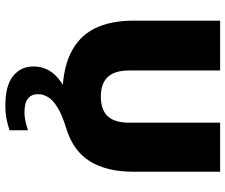

<svg xmlns="http://www.w3.org/2000/svg" viewBox="-84 -552 861 734"><g transform="rotate(90 347.0 -184.5)"><path d="M448.5 -595H636V-263Q636 -161.5 596 -97Q556 -32.5 468 -6Q416 10 388.2 27.8Q360.5 45.5 350 64Q339.5 82.5 339.5 100.5Q339.5 126 356 139.5Q372.5 153 409 153Q423.5 153 440.2 149.8Q457 146.5 477.5 139.5V210Q457 217 434 221.5Q411 226 382.5 226Q307 226 270.2 196.5Q233.5 167 233.5 117.5Q233.5 88 247.5 61.5Q261.5 35 294.5 12.2Q327.5 -10.5 384 -28.5L378 8H349Q248 8 183.8 -23Q119.5 -54 89 -114.2Q58.5 -174.5 58.5 -263V-595H249V-247.5Q249 -191.5 274 -165.2Q299 -139 349 -139Q399 -139 423.8 -165.2Q448.5 -191.5 448.5 -247.5Z"/></g></svg>

Font: Encode Sans SC ExtraBold
Style: Regular
Weight: 800
Version: Version 3.002